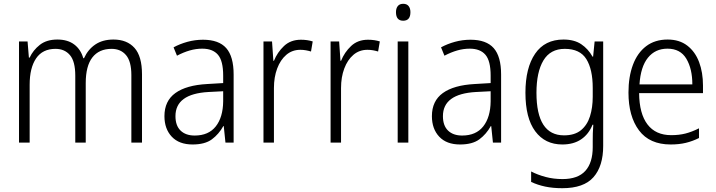

<svg xmlns="http://www.w3.org/2000/svg" viewBox="-20 -750 3769 1010"><path d="M577 -542Q648 -542 687.5 -498Q727 -454 727 -359V0H671V-355Q671 -427 643 -460Q615 -493 567 -493Q501 -493 466 -448Q431 -403 431 -313V0H376V-352Q376 -427 348 -460Q320 -493 272 -493Q204 -493 170 -443Q136 -393 136 -304V0H80V-532H125L132 -447H136Q154 -486 189.5 -514Q225 -542 282 -542Q336 -542 370.5 -516Q405 -490 418 -444H422Q443 -490 481.5 -516Q520 -542 577 -542Z M1048 -541Q1131 -541 1170 -497Q1209 -453 1209 -358V0H1166L1157 -87H1155Q1131 -44 1094.5 -17Q1058 10 993 10Q922 10 883.5 -31Q845 -72 845 -139Q845 -219 902.5 -260.5Q960 -302 1070 -308L1154 -313V-352Q1154 -430 1126.5 -462Q1099 -494 1044 -494Q1011 -494 978 -484.5Q945 -475 911 -457L893 -501Q926 -519 966 -530Q1006 -541 1048 -541ZM1076 -266Q903 -256 903 -139Q903 -89 930 -63Q957 -37 1004 -37Q1077 -37 1115 -85Q1153 -133 1154 -217V-270Z M1563 -541Q1597 -541 1625 -532L1616 -479Q1603 -483 1589 -485.5Q1575 -488 1560 -488Q1517 -488 1486 -461.5Q1455 -435 1438 -389.5Q1421 -344 1421 -287V0H1366V-532H1411L1418 -430H1421Q1439 -475 1474 -508Q1509 -541 1563 -541Z M1916 -541Q1950 -541 1978 -532L1969 -479Q1956 -483 1942 -485.5Q1928 -488 1913 -488Q1870 -488 1839 -461.5Q1808 -435 1791 -389.5Q1774 -344 1774 -287V0H1719V-532H1764L1771 -430H1774Q1792 -475 1827 -508Q1862 -541 1916 -541Z M2101 -730Q2120 -730 2129.5 -718Q2139 -706 2139 -686Q2139 -641 2101 -641Q2063 -641 2063 -686Q2063 -706 2072.5 -718Q2082 -730 2101 -730ZM2128 -532V0H2072V-532Z M2455 -541Q2538 -541 2577 -497Q2616 -453 2616 -358V0H2573L2564 -87H2562Q2538 -44 2501.5 -17Q2465 10 2400 10Q2329 10 2290.5 -31Q2252 -72 2252 -139Q2252 -219 2309.5 -260.5Q2367 -302 2477 -308L2561 -313V-352Q2561 -430 2533.5 -462Q2506 -494 2451 -494Q2418 -494 2385 -484.5Q2352 -475 2318 -457L2300 -501Q2333 -519 2373 -530Q2413 -541 2455 -541ZM2483 -266Q2310 -256 2310 -139Q2310 -89 2337 -63Q2364 -37 2411 -37Q2484 -37 2522 -85Q2560 -133 2561 -217V-270Z M2944 -542Q3001 -542 3037.5 -517.5Q3074 -493 3097 -452H3100L3108 -532H3153V18Q3153 124 3102 182Q3051 240 2938 240Q2888 240 2848 231.5Q2808 223 2774 207V152Q2809 170 2850.5 181Q2892 192 2939 192Q3020 192 3059 149Q3098 106 3098 24V-8Q3098 -28 3098.5 -49.5Q3099 -71 3101 -94H3097Q3077 -44 3037 -17Q2997 10 2938 10Q2847 10 2795.5 -59.5Q2744 -129 2744 -262Q2744 -393 2795 -467.5Q2846 -542 2944 -542ZM2951 -493Q2875 -493 2838.5 -432Q2802 -371 2802 -262Q2802 -38 2947 -38Q3003 -38 3036 -65Q3069 -92 3083.5 -138Q3098 -184 3098 -241V-287Q3098 -385 3064.5 -439Q3031 -493 2951 -493Z M3492 -542Q3554 -542 3595.5 -510Q3637 -478 3657.5 -423.5Q3678 -369 3678 -300V-260H3342Q3343 -152 3386 -95.5Q3429 -39 3511 -39Q3552 -39 3585.5 -47.5Q3619 -56 3657 -75V-24Q3623 -7 3587.5 1.5Q3552 10 3508 10Q3397 10 3341.5 -64Q3286 -138 3286 -263Q3286 -346 3309.5 -409Q3333 -472 3379 -507Q3425 -542 3492 -542ZM3491 -494Q3427 -494 3388.5 -446.5Q3350 -399 3344 -306H3622Q3622 -388 3590.5 -441Q3559 -494 3491 -494Z"/></svg>

Font: Noto Sans Lao Looped SemiCondensed Light
Style: Regular
Weight: 300
Width: 4
Designer: Mark Frömberg, Ben Mitchell
Foundry: The Fontpad Ltd
Version: Version 1.002; ttfautohint (v1.8.4.7-5d5b)